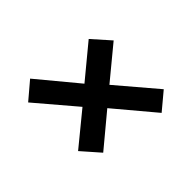

<svg xmlns="http://www.w3.org/2000/svg" viewBox="-96 -673 832 832"><g transform="rotate(45 320.5 -257.0)"><path d="M132 -29 65 -108 247 -259 123 -409 204 -481 327 -332 507 -485 573 -406 392 -254 516 -105 434 -33 312 -182Z"/></g></svg>

Font: Archivo SemiBold
Style: Bold Italic
Weight: 700
Italic angle: -10°
Version: Version 2.001